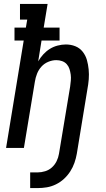

<svg xmlns="http://www.w3.org/2000/svg" viewBox="-20 -755 540 980"><path d="M134 205V125H172Q191 125 210.5 119Q230 113 245 99.5Q260 86 269 67.5Q278 49 281 30L338 -313Q340 -328 341.5 -343.5Q343 -359 341 -374Q339 -389 334.5 -403Q330 -417 320.5 -427.5Q311 -438 297 -443Q283 -448 267 -448Q247 -448 226.5 -439.5Q206 -431 191.5 -415Q177 -399 169 -378.5Q161 -358 158 -338L102 0H11L101 -548H54V-614H112L119 -655H82V-735H223L203 -614H284V-548H192L175 -442Q186 -461 201 -477.5Q216 -494 234.5 -505.5Q253 -517 274.5 -522.5Q296 -528 316 -528Q342 -528 364.5 -519Q387 -510 402 -491Q417 -472 423.5 -449Q430 -426 432.5 -401Q435 -376 433 -350.5Q431 -325 426 -299L372 30Q368 53 360 76Q352 99 338.5 120Q325 141 306.5 158Q288 175 265.5 186Q243 197 219.5 201Q196 205 172 205Z"/></svg>

Font: Iosevka Curly Slab Medium
Style: Italic
Weight: 500
Italic angle: -9°
Monospace: yes
Designer: Belleve Invis
Foundry: Belleve Invis
Version: Version 22.1.2; ttfautohint (v1.8.4)